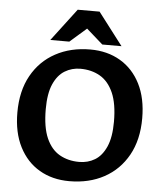

<svg xmlns="http://www.w3.org/2000/svg" viewBox="-56 -863 788 927"><g transform="rotate(5 337.5 -399.0)"><path d="M314 15.3Q231.7 15.3 169.2 -21.3Q106.6 -57.9 71.3 -127.2Q35.9 -196.5 35.9 -293.5Q35.9 -398 77.4 -472.6Q118.9 -547.2 192.3 -587Q265.7 -626.9 361 -626.9Q443.7 -626.9 506.2 -590Q568.8 -553.2 603.8 -484.1Q638.9 -415 638.9 -317.5Q638.9 -213.5 597.5 -138.9Q556 -64.3 482.9 -24.5Q409.7 15.3 314 15.3ZM354 -81.4Q395.7 -81.4 429.6 -101.7Q463.5 -122 484 -168.1Q504.4 -214.2 504.4 -289.5Q504.4 -376.9 480.9 -429.8Q457.4 -482.6 416.1 -506.4Q374.8 -530.1 321 -530.1Q279.7 -530.1 245.5 -509.3Q211.3 -488.5 191.1 -442.7Q171 -396.9 171 -321.5Q171 -233.7 194.2 -181Q217.5 -128.4 258.8 -104.9Q300.1 -81.4 354 -81.4ZM415.8 -655.9 336.1 -726.1 256 -655.9H163.9L282.9 -812.9H388.9L508.9 -655.9Z"/></g></svg>

Font: Ancizar Sans Thin
Style: Regular
Weight: 100
Designer: Cesar Puertas, Viviana Monsalve, Julian Moncada, Julian Prieto, Jose Castro, Mariel Hernandez, Felipe Aragon, Sara Alarc
Version: Version 8.100